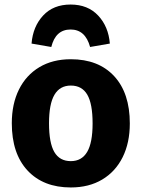

<svg xmlns="http://www.w3.org/2000/svg" viewBox="-20 -809 624 846"><path d="M552 -265Q552 -180 520.5 -116.5Q489 -53 430.5 -18Q372 17 292 17Q171 17 101.5 -57.5Q32 -132 32 -266Q32 -351 63.5 -414.5Q95 -478 153.5 -513Q212 -548 292 -548Q414 -548 483 -473.5Q552 -399 552 -265ZM196 -266Q196 -179 219.5 -139Q243 -99 292 -99Q340 -99 364 -139.5Q388 -180 388 -265Q388 -352 364.5 -392Q341 -432 292 -432Q244 -432 220 -391.5Q196 -351 196 -266ZM464 -617 377 -602Q356 -679 291 -679Q225 -679 206 -602L119 -617Q125 -692 170 -740.5Q215 -789 291 -789Q367 -789 412.5 -740.5Q458 -692 464 -617Z"/></svg>

Font: Fira Sans BGR
Style: Bold
Weight: 700
Designer: bBox Type GmbH & Carrois Corporate GbR & Edenspiekermann AG
Foundry: bBox Type GmbH & Carrois Corporate GbR & Edenspiekermann AG
Version: Version 4.301